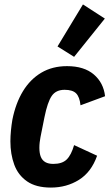

<svg xmlns="http://www.w3.org/2000/svg" viewBox="-20 -836 495 868"><path d="M210 12Q143 12 102.5 -16Q62 -44 44.5 -91.5Q27 -139 27 -197Q27 -220 29.5 -246Q32 -272 36 -295Q51 -370 84 -424Q117 -478 167 -507.5Q217 -537 283 -537Q360 -537 404 -499.5Q448 -462 455 -401L344 -360Q340 -398 324 -414Q308 -430 272 -430Q233 -430 214 -402.5Q195 -375 181 -306L163 -216Q161 -205 159.5 -193Q158 -181 158 -168Q158 -143 164.5 -127Q171 -111 185 -103Q199 -95 221 -95Q261 -95 281.5 -115Q302 -135 315 -180L419 -132Q393 -58 337 -23Q281 12 210 12ZM454 -752 315 -579 240 -626 355 -816Z"/></svg>

Font: IBM Plex Sans Condensed
Style: Bold Italic
Weight: 700
Width: 3
Italic angle: -11.31°
Designer: Mike Abbink, Paul van der Laan, Pieter van Rosmalen
Foundry: Bold Monday
Version: Version 3.201